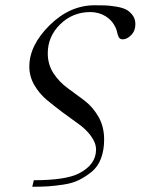

<svg xmlns="http://www.w3.org/2000/svg" viewBox="-20 -462 536 732"><path d="M91.8 -208Q91.8 -289.1 168.9 -365.5Q246.1 -441.9 340.8 -441.9Q365.7 -441.9 381.3 -441.4Q397 -440.9 421.4 -437Q445.8 -433.1 460 -426Q474.1 -418.9 485.1 -404.5Q496.1 -390.1 496.1 -370.1Q496.1 -344.2 480 -328.1Q463.9 -312 448.2 -312Q437 -312 432.6 -320.6Q428.2 -329.1 426 -341.1Q423.8 -353 413.3 -370.1Q402.8 -387.2 382.8 -399.9Q356.9 -416 324.2 -416Q257.3 -416 209.7 -369.6Q162.1 -323.2 162.1 -258.8Q162.1 -215.8 184.1 -182.4Q206.1 -148.9 238 -126Q270 -103 301.5 -79.1Q333 -55.2 355 -17.6Q377 20 377 69.8Q377 110.8 365 142.3Q353 173.8 329.6 192.9Q306.2 211.9 281 224.4Q255.9 236.8 220.9 241.9Q186 247.1 161.6 248.5Q137.2 250 103 250L108.9 225.1Q230 225.1 280.8 199.2Q345.7 166 346.2 108.9Q346.2 83 327.1 56.9Q308.1 30.8 280 11Q252 -8.8 219 -33.4Q186 -58.1 158 -81.5Q129.9 -105 110.8 -137.9Q91.8 -170.9 91.8 -208Z"/></svg>

Font: CMU Classical Serif
Style: Italic
Weight: 500
Italic angle: -14.04°
Version: Version 0.7.0